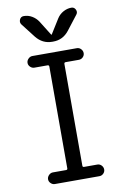

<svg xmlns="http://www.w3.org/2000/svg" viewBox="-103 -1019 705 1079"><g transform="rotate(-10 250.0 -480.0)"><path d="M298.8 -664.1Q290 -664.1 290 -655.3V-74.2Q290 -66.4 298.8 -66.4H374Q387.7 -66.4 397.5 -56.2Q407.2 -45.9 407.2 -32.7Q407.2 -19.5 397.5 -9.8Q387.7 0 374 0H120.1Q107.4 0 97.2 -9.8Q86.9 -19.5 86.9 -32.7Q86.9 -45.9 97.2 -56.2Q107.4 -66.4 120.1 -66.4H195.3Q204.1 -66.4 204.1 -74.2V-655.3Q204.1 -664.1 195.3 -664.1H120.1Q107.4 -664.1 97.2 -673.8Q86.9 -683.6 86.9 -696.8Q86.9 -710 97.2 -720.2Q107.4 -730.5 120.1 -730.5H374Q387.7 -730.5 397.5 -720.2Q407.2 -710 407.2 -696.8Q407.2 -683.6 397.5 -673.8Q387.7 -664.1 374 -664.1ZM153.3 -835 89.8 -917Q81.1 -929.7 87.9 -944.8Q94.7 -960 111.3 -960Q136.7 -960 158.2 -947.3Q179.7 -934.6 193.4 -914.1L245.1 -831.1Q245.1 -830.1 247.1 -830.1Q249 -830.1 249 -831.1L300.8 -914.1Q314.5 -935.5 336.9 -947.8Q359.4 -960 382.8 -960Q399.4 -960 406.7 -944.8Q414.1 -929.7 404.3 -917L340.8 -835Q305.7 -790 250 -790H244.1Q189.5 -790 153.3 -835Z"/></g></svg>

Font: Rounded Mgen+ 1mn regular
Style: Regular
Weight: 400
Designer: [Source Han Sans]
Ryoko NISHIZUKA  (kana & ideographs); Paul D. Hunt (Latin, Greek & Cyrillic); Wenlong ZHANG  (bopomofo
Version: Version 1.059.20150602